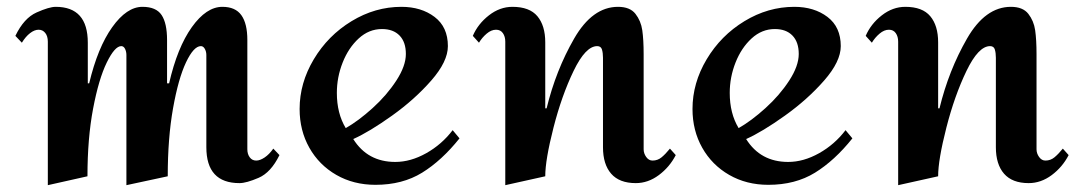

<svg xmlns="http://www.w3.org/2000/svg" viewBox="-20 -529 3159 562"><path d="M704 -412V-92Q704 -78 711 -68.5Q718 -59 730 -59Q741 -59 754.5 -68Q768 -77 780 -94L798 -75Q773 -24 737 -8.5Q701 7 681 7Q584 7 584 -98V-368Q584 -378 579.5 -386Q575 -394 568 -394Q547 -394 524.5 -346.5Q502 -299 486.5 -212Q471 -125 471 -13L350 13V-368Q350 -378 346 -386Q342 -394 335 -394Q316 -394 292.5 -346Q269 -298 252.5 -211Q236 -124 236 -13L120 13V-407Q120 -423 112.5 -432.5Q105 -442 93 -442Q81 -442 68 -432Q55 -422 44 -404L25 -424Q50 -476 87 -492.5Q124 -509 143 -509Q237 -509 237 -404V-285H241Q266 -390 308.5 -449.5Q351 -509 397 -509Q437 -509 453 -485Q469 -461 469 -412V-285H475Q499 -390 541.5 -449.5Q584 -509 631 -509Q669 -509 686.5 -484.5Q704 -460 704 -412Z M1291 -394Q1291 -349 1242.5 -293.5Q1194 -238 1127.5 -190.5Q1061 -143 1014 -122Q1056 -55 1137 -55Q1182 -55 1227.5 -80.5Q1273 -106 1305 -148L1325 -124Q1273 -59 1215.5 -23.5Q1158 12 1079 12Q1015 12 964.5 -17Q914 -46 885.5 -96.5Q857 -147 857 -210Q857 -286 898.5 -355.5Q940 -425 1009 -467Q1078 -509 1155 -509Q1213 -509 1252 -479.5Q1291 -450 1291 -394ZM966 -257Q966 -197 992 -154Q1029 -175 1070.5 -212.5Q1112 -250 1140 -293Q1168 -336 1168 -371Q1168 -406 1149.5 -425Q1131 -444 1098 -444Q1060 -444 1030 -416.5Q1000 -389 983 -346Q966 -303 966 -257Z M1864 -370V-92Q1864 -80 1871.5 -69.5Q1879 -59 1890 -59Q1905 -59 1916.5 -68.5Q1928 -78 1941 -94L1958 -75Q1940 -40 1908.5 -16.5Q1877 7 1841 7Q1793 7 1769 -20.5Q1745 -48 1745 -98V-360Q1745 -374 1742 -384Q1739 -394 1728 -394Q1694 -394 1659 -321.5Q1624 -249 1600 -155Q1576 -61 1576 -13L1459 13V-407Q1459 -422 1452 -432Q1445 -442 1432 -442Q1418 -442 1404.5 -430.5Q1391 -419 1382 -404L1364 -424Q1379 -459 1411 -484Q1443 -509 1480 -509Q1530 -509 1553 -481.5Q1576 -454 1576 -405V-212H1580Q1607 -323 1660.5 -416Q1714 -509 1789 -509Q1824 -509 1840 -488.5Q1856 -468 1860 -440.5Q1864 -413 1864 -370Z M2441 -394Q2441 -349 2392.5 -293.5Q2344 -238 2277.5 -190.5Q2211 -143 2164 -122Q2206 -55 2287 -55Q2332 -55 2377.5 -80.5Q2423 -106 2455 -148L2475 -124Q2423 -59 2365.5 -23.5Q2308 12 2229 12Q2165 12 2114.5 -17Q2064 -46 2035.5 -96.5Q2007 -147 2007 -210Q2007 -286 2048.5 -355.5Q2090 -425 2159 -467Q2228 -509 2305 -509Q2363 -509 2402 -479.5Q2441 -450 2441 -394ZM2116 -257Q2116 -197 2142 -154Q2179 -175 2220.5 -212.5Q2262 -250 2290 -293Q2318 -336 2318 -371Q2318 -406 2299.5 -425Q2281 -444 2248 -444Q2210 -444 2180 -416.5Q2150 -389 2133 -346Q2116 -303 2116 -257Z M3014 -370V-92Q3014 -80 3021.5 -69.5Q3029 -59 3040 -59Q3055 -59 3066.5 -68.5Q3078 -78 3091 -94L3108 -75Q3090 -40 3058.5 -16.5Q3027 7 2991 7Q2943 7 2919 -20.5Q2895 -48 2895 -98V-360Q2895 -374 2892 -384Q2889 -394 2878 -394Q2844 -394 2809 -321.5Q2774 -249 2750 -155Q2726 -61 2726 -13L2609 13V-407Q2609 -422 2602 -432Q2595 -442 2582 -442Q2568 -442 2554.5 -430.5Q2541 -419 2532 -404L2514 -424Q2529 -459 2561 -484Q2593 -509 2630 -509Q2680 -509 2703 -481.5Q2726 -454 2726 -405V-212H2730Q2757 -323 2810.5 -416Q2864 -509 2939 -509Q2974 -509 2990 -488.5Q3006 -468 3010 -440.5Q3014 -413 3014 -370Z"/></svg>

Font: Amita
Style: Bold
Weight: 700
Designer: Eduardo Rodriguez Tunni, Modular Infotech, Brian J. Bonislawsky
Foundry: Eduardo Rodriguez Tunni, Modular Infotech, Brian J. Bonislawsky
Version: Version 1.003